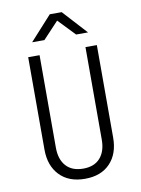

<svg xmlns="http://www.w3.org/2000/svg" viewBox="-102 -1018 804 1096"><g transform="rotate(-10 300.0 -470.0)"><path d="M301 10Q207 10 154 -45.5Q101 -101 101 -194V-730H167V-194Q167 -126 201.5 -87.5Q236 -49 301 -49Q365 -49 399 -87.5Q433 -126 433 -194V-730H499V-194Q499 -100 446.5 -45Q394 10 301 10ZM138 -810 265 -950H334L462 -810H393L300 -907L209 -810Z"/></g></svg>

Font: JetBrains Mono NL ExtraLight
Style: Regular
Weight: 200
Designer: Philipp Nurullin, Konstantin Bulenkov
Foundry: JetBrains
Version: Version 2.304; ttfautohint (v1.8.4.7-5d5b)